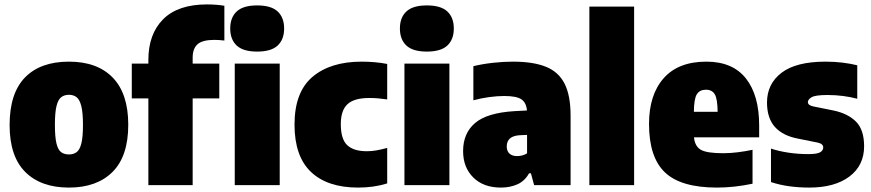

<svg xmlns="http://www.w3.org/2000/svg" viewBox="-20 -838 3944 869"><path d="M292 11Q165 11 94.2 -59.8Q23.5 -130.5 23.5 -272Q23.5 -416 93.2 -487.5Q163 -559 292 -559Q420.5 -559 490.5 -486.5Q560.5 -414 560.5 -273.5Q560.5 -131 489.5 -60Q418.5 11 292 11ZM292 -139Q313 -139 327 -149.5Q341 -160 348.2 -188.8Q355.5 -217.5 355.5 -272Q355.5 -328 348 -357.8Q340.5 -387.5 326.5 -398.2Q312.5 -409 292 -409Q271.5 -409 257.2 -398.2Q243 -387.5 235.8 -358.2Q228.5 -329 228.5 -273.5Q228.5 -218 235.5 -189Q242.5 -160 256.5 -149.5Q270.5 -139 292 -139Z M651.5 0V-392.5H576.5V-550H651.5V-566Q651.5 -684 718.5 -751Q785.5 -818 917 -818Q958 -818 995.5 -812V-654.5Q970 -657.5 950 -657.5Q896.5 -657.5 874.2 -637.8Q852 -618 852 -577.5V-550H972.5V-392.5H852V0Z M1042.5 0V-550H1246V0ZM1144 -604.5Q1080.5 -604.5 1051.2 -632Q1022 -659.5 1022 -709Q1022 -758.5 1051.2 -786Q1080.5 -813.5 1144 -813.5Q1207.5 -813.5 1236.8 -786Q1266 -758.5 1266 -709Q1266 -659.5 1236.8 -632Q1207.5 -604.5 1144 -604.5Z M1601 11Q1462 11 1387.5 -59.8Q1313 -130.5 1313 -274Q1313 -421 1394.2 -490Q1475.5 -559 1617 -559Q1679.5 -559 1732.5 -548.5V-388Q1712 -391 1691.8 -392.8Q1671.5 -394.5 1651.5 -394.5Q1583 -394.5 1552.8 -366.5Q1522.5 -338.5 1522.5 -276Q1522.5 -208 1551.8 -180.8Q1581 -153.5 1640 -153.5Q1661 -153.5 1683 -157.2Q1705 -161 1732.5 -168.5V-8Q1673 11 1601 11Z M1810.5 0V-550H2014V0ZM1912 -604.5Q1848.5 -604.5 1819.2 -632Q1790 -659.5 1790 -709Q1790 -758.5 1819.2 -786Q1848.5 -813.5 1912 -813.5Q1975.5 -813.5 2004.8 -786Q2034 -758.5 2034 -709Q2034 -659.5 2004.8 -632Q1975.5 -604.5 1912 -604.5Z M2247.5 11Q2168 11 2122 -34.8Q2076 -80.5 2076 -154Q2076 -235 2130.2 -281.2Q2184.5 -327.5 2309 -335L2365 -338Q2362 -373.5 2339.8 -388.5Q2317.5 -403.5 2262 -403.5Q2231 -403.5 2193.8 -398.5Q2156.5 -393.5 2122.5 -384V-538.5Q2163.5 -548.5 2211.5 -553.8Q2259.5 -559 2301.5 -559Q2393.5 -559 2451 -535.8Q2508.5 -512.5 2535.5 -459Q2562.5 -405.5 2562.5 -314V0H2397.5L2383 -53.5H2374.5Q2354.5 -18 2321.2 -3.5Q2288 11 2247.5 11ZM2273.5 -175Q2273.5 -154 2286 -142.8Q2298.5 -131.5 2320 -131.5Q2330.5 -131.5 2342.5 -134.2Q2354.5 -137 2365.5 -144V-227.5L2332.5 -226Q2273.5 -222.5 2273.5 -175Z M2647.5 0V-808H2850V0Z M3225.5 11Q3062 11 2989.8 -57.5Q2917.5 -126 2917.5 -277Q2917.5 -409 2983.8 -484Q3050 -559 3177 -559Q3296 -559 3356 -483Q3416 -407 3416 -270.5V-216.5H3121Q3125 -175.5 3152.2 -160Q3179.5 -144.5 3253.5 -144.5Q3285 -144.5 3319 -148.8Q3353 -153 3386 -160V-6.5Q3302.5 11 3225.5 11ZM3175 -432Q3147 -432 3134 -411.5Q3121 -391 3120.5 -332H3228Q3227.5 -391 3215 -411.5Q3202.5 -432 3175 -432Z M3642.5 11Q3596 11 3552.2 5Q3508.5 -1 3469.5 -14V-165.5Q3505.5 -153.5 3549 -147Q3592.5 -140.5 3638.5 -140.5Q3678 -140.5 3692 -148.8Q3706 -157 3706 -170.5Q3706 -187 3681.5 -192.5L3592 -210.5Q3523 -223.5 3487.2 -263.5Q3451.5 -303.5 3451.5 -374Q3451.5 -458.5 3517.5 -508.8Q3583.5 -559 3716.5 -559Q3756.5 -559 3793.5 -554.5Q3830.5 -550 3860 -542.5V-391Q3830.5 -399 3796.2 -403.5Q3762 -408 3725.5 -408Q3670 -408 3653.2 -397.8Q3636.5 -387.5 3636.5 -376Q3636.5 -361 3662.5 -356L3752 -338Q3817 -324.5 3854 -287.8Q3891 -251 3891 -176Q3891 -89 3824.5 -39Q3758 11 3642.5 11Z"/></svg>

Font: Encode Sans SemiCondensed SemiCondensed Black
Style: Regular
Weight: 900
Width: 4
Designer: Multiple Designers
Foundry: Impallari Type
Version: Version 3.000; ttfautohint (v1.8.3) -l 8 -r 50 -G 200 -x 14 